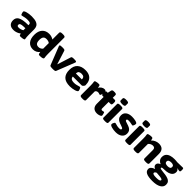

<svg xmlns="http://www.w3.org/2000/svg" viewBox="423 -2554 4566 4566"><g transform="rotate(45 2705.5 -271.0)"><path d="M204 8Q120 8 78 -33.5Q36 -75 36 -150Q36 -189 51 -221.5Q66 -254 103.5 -277.5Q141 -301 208 -313.5Q275 -326 379 -326V-345Q379 -377 358 -390Q337 -403 279 -403Q232 -403 195.5 -396Q159 -389 134.5 -382Q110 -375 99 -375Q88 -375 79.5 -392.5Q71 -410 66 -431.5Q61 -453 61 -465Q61 -479 81.5 -491Q102 -503 135.5 -512Q169 -521 209.5 -526Q250 -531 289 -531Q393 -531 448.5 -507.5Q504 -484 525 -443Q546 -402 546 -349V-176Q546 -129 548.5 -101.5Q551 -74 554 -59Q557 -44 557 -33Q557 -22 543 -15.5Q529 -9 508 -5.5Q487 -2 465.5 -0.5Q444 1 429 1Q409 1 402.5 -15.5Q396 -32 390 -57Q375 -44 347.5 -29Q320 -14 283.5 -3Q247 8 204 8ZM256 -120Q289 -120 325.5 -132Q362 -144 379 -157V-223Q305 -223 266.5 -217Q228 -211 214.5 -197.5Q201 -184 201 -163Q201 -141 213 -130.5Q225 -120 256 -120Z M859 8Q757 8 697.5 -61.5Q638 -131 638 -262Q638 -390 702 -460.5Q766 -531 878 -531Q920 -531 959 -518.5Q998 -506 1022 -487V-716Q1022 -735 1038.5 -744.5Q1055 -754 1091 -754H1121Q1157 -754 1173.5 -744.5Q1190 -735 1190 -716V-174Q1190 -127 1192.5 -102Q1195 -77 1197.5 -63.5Q1200 -50 1200 -39Q1200 -22 1178.5 -13.5Q1157 -5 1128.5 -2.5Q1100 0 1080 0Q1051 0 1043 -14.5Q1035 -29 1028 -76Q1003 -39 958 -15.5Q913 8 859 8ZM914 -126Q947 -126 977 -142Q1007 -158 1022 -181V-367Q1007 -381 978 -389.5Q949 -398 919 -398Q861 -398 835 -365.5Q809 -333 809 -261Q809 -191 834 -158.5Q859 -126 914 -126Z M1493 2Q1467 2 1448.5 -3.5Q1430 -9 1424 -25L1245 -480Q1240 -493 1240 -501Q1240 -515 1256 -520Q1272 -525 1307 -525H1355Q1374 -525 1389.5 -519.5Q1405 -514 1411 -499L1520 -155H1524L1633 -499Q1639 -514 1653 -519.5Q1667 -525 1689 -525H1731Q1766 -525 1782 -519.5Q1798 -514 1798 -501Q1798 -492 1793 -480L1614 -25Q1608 -9 1590 -3.5Q1572 2 1545 2Z M2102 8Q1955 8 1886 -60.5Q1817 -129 1817 -260Q1817 -398 1891.5 -464.5Q1966 -531 2094 -531Q2184 -531 2240.5 -499Q2297 -467 2323 -410.5Q2349 -354 2349 -280Q2349 -266 2338.5 -249Q2328 -232 2313 -220.5Q2298 -209 2284 -209H1989Q1991 -163 2022 -142.5Q2053 -122 2109 -122Q2151 -122 2186.5 -130Q2222 -138 2247 -146.5Q2272 -155 2283 -155Q2295 -155 2305.5 -137.5Q2316 -120 2322.5 -98.5Q2329 -77 2329 -65Q2329 -51 2308 -37.5Q2287 -24 2253 -14Q2219 -4 2179.5 2Q2140 8 2102 8ZM1989 -312H2189Q2189 -362 2164.5 -383Q2140 -404 2091 -404Q2047 -404 2019 -386Q1991 -368 1989 -312Z M2509 2Q2473 2 2456.5 -7.5Q2440 -17 2440 -36V-349Q2440 -396 2437.5 -421Q2435 -446 2432.5 -459Q2430 -472 2430 -483Q2430 -500 2452 -508Q2474 -516 2502 -519Q2530 -522 2550 -522Q2568 -522 2577.5 -516Q2587 -510 2591.5 -492.5Q2596 -475 2601 -441Q2619 -478 2657.5 -504.5Q2696 -531 2734 -531Q2765 -531 2776 -519.5Q2787 -508 2787 -484Q2787 -475 2785 -454Q2783 -433 2778.5 -410.5Q2774 -388 2765.5 -371.5Q2757 -355 2743 -355Q2732 -355 2717 -362.5Q2702 -370 2679 -370Q2632 -370 2608 -330V-36Q2608 -17 2591.5 -7.5Q2575 2 2539 2Z M3011 8Q2934 8 2892 -34.5Q2850 -77 2850 -156V-384H2815Q2779 -384 2779 -440V-468Q2779 -523 2815 -523H2850L2869 -614Q2874 -633 2887.5 -641.5Q2901 -650 2928 -650H2957Q3018 -650 3018 -613V-523H3087Q3122 -523 3122 -468V-440Q3122 -384 3087 -384H3018V-169Q3018 -146 3026.5 -137.5Q3035 -129 3055 -129Q3073 -129 3086 -134.5Q3099 -140 3106 -140Q3115 -140 3122.5 -121Q3130 -102 3134.5 -79Q3139 -56 3139 -46Q3139 -32 3120 -20Q3101 -8 3072 0Q3043 8 3011 8Z M3264 2Q3228 2 3211.5 -6.5Q3195 -15 3195 -30V-493Q3195 -508 3211.5 -516.5Q3228 -525 3264 -525H3294Q3330 -525 3346.5 -516.5Q3363 -508 3363 -493V-30Q3363 -15 3346.5 -6.5Q3330 2 3294 2ZM3280 -574Q3235 -574 3215 -583.5Q3195 -593 3195 -611V-679Q3195 -697 3215 -706.5Q3235 -716 3280 -716Q3324 -716 3344.5 -706.5Q3365 -697 3365 -679V-611Q3365 -593 3344.5 -583.5Q3324 -574 3280 -574Z M3642 8Q3608 8 3573 3.5Q3538 -1 3508 -9.5Q3478 -18 3459.5 -30Q3441 -42 3441 -58Q3441 -78 3448.5 -98Q3456 -118 3467 -131Q3478 -144 3487 -144Q3497 -144 3518 -137Q3539 -130 3569 -123.5Q3599 -117 3636 -117Q3669 -117 3682.5 -125Q3696 -133 3696 -150Q3696 -168 3674.5 -178Q3653 -188 3613 -201Q3569 -214 3532 -232.5Q3495 -251 3472.5 -283Q3450 -315 3450 -367Q3450 -445 3508 -488Q3566 -531 3660 -531Q3687 -531 3719.5 -528Q3752 -525 3781 -518Q3810 -511 3829 -500Q3848 -489 3848 -473Q3848 -455 3842 -435Q3836 -415 3827 -401.5Q3818 -388 3808 -388Q3790 -388 3757 -397.5Q3724 -407 3673 -407Q3642 -407 3629 -400Q3616 -393 3616 -377Q3616 -356 3641 -347Q3666 -338 3705 -325Q3748 -313 3784 -295Q3820 -277 3841.5 -245.5Q3863 -214 3863 -163Q3863 -86 3805.5 -39Q3748 8 3642 8Z M4007 2Q3971 2 3954.5 -6.5Q3938 -15 3938 -30V-493Q3938 -508 3954.5 -516.5Q3971 -525 4007 -525H4037Q4073 -525 4089.5 -516.5Q4106 -508 4106 -493V-30Q4106 -15 4089.5 -6.5Q4073 2 4037 2ZM4023 -574Q3978 -574 3958 -583.5Q3938 -593 3938 -611V-679Q3938 -697 3958 -706.5Q3978 -716 4023 -716Q4067 -716 4087.5 -706.5Q4108 -697 4108 -679V-611Q4108 -593 4087.5 -583.5Q4067 -574 4023 -574Z M4286 2Q4250 2 4233.5 -7.5Q4217 -17 4217 -36V-349Q4217 -396 4214.5 -421Q4212 -446 4209.5 -459Q4207 -472 4207 -483Q4207 -500 4229 -508Q4251 -516 4280 -519Q4309 -522 4329 -522Q4357 -522 4364.5 -507.5Q4372 -493 4379 -447Q4412 -485 4462 -508Q4512 -531 4566 -531Q4738 -531 4738 -354V-36Q4738 -17 4722 -7.5Q4706 2 4669 2H4640Q4603 2 4587 -7.5Q4571 -17 4571 -36V-320Q4571 -358 4554 -376.5Q4537 -395 4498 -395Q4468 -395 4437 -380Q4406 -365 4385 -339V-36Q4385 -17 4368.5 -7.5Q4352 2 4316 2Z M5081 212Q4941 212 4875.5 178.5Q4810 145 4810 78Q4810 39 4841 9.5Q4872 -20 4924 -36L4925 -40Q4893 -51 4876 -73Q4859 -95 4859 -120Q4859 -150 4879 -173.5Q4899 -197 4940 -211Q4894 -229 4866 -264.5Q4838 -300 4838 -353Q4838 -418 4871.5 -457Q4905 -496 4961.5 -513.5Q5018 -531 5089 -531Q5114 -531 5140 -529Q5166 -527 5184 -524L5365 -528Q5383 -529 5390 -517.5Q5397 -506 5397 -478V-458Q5397 -411 5373 -411Q5368 -411 5353 -413Q5338 -415 5321 -418.5Q5304 -422 5293 -427L5291 -423Q5312 -410 5324.5 -389.5Q5337 -369 5337 -343Q5337 -288 5306 -252.5Q5275 -217 5221.5 -200Q5168 -183 5100 -183Q5059 -183 5039 -179.5Q5019 -176 5012.5 -169.5Q5006 -163 5006 -153Q5006 -139 5034.5 -132.5Q5063 -126 5106.5 -122Q5150 -118 5197 -111Q5249 -102 5289.5 -86.5Q5330 -71 5353.5 -41Q5377 -11 5377 42Q5377 121 5299 166.5Q5221 212 5081 212ZM5089 -294Q5133 -294 5157.5 -308.5Q5182 -323 5182 -357Q5182 -390 5157.5 -405Q5133 -420 5089 -420Q5045 -420 5019 -405Q4993 -390 4993 -357Q4993 -323 5019 -308.5Q5045 -294 5089 -294ZM5095 91Q5160 91 5189 79.5Q5218 68 5218 47Q5218 33 5200 24Q5182 15 5138.5 9Q5095 3 5019 -2Q4995 7 4982 21Q4969 35 4969 50Q4969 70 4997.5 80.5Q5026 91 5095 91Z"/></g></svg>

Font: Asap Semi Expanded ExtraBold
Style: Regular
Weight: 800
Width: 6
Designer: Pablo Cosgaya
Foundry: Omnibus-Type
Version: Version 3.001; ttfautohint (v1.8.4.7-5d5b)